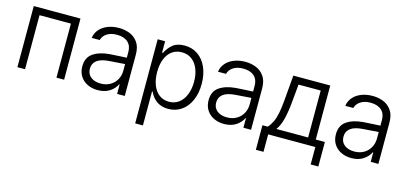

<svg xmlns="http://www.w3.org/2000/svg" viewBox="-64 -974 3404 1609"><g transform="rotate(15 1638.0 -169.5)"><path d="M72.3 -530.3H477.5V0H411.1V-468.8H138.7V0H72.3Z M791 -305.7Q825.2 -308.1 866.9 -310.3Q908.7 -312.5 937.5 -314V-364.3Q937.5 -418 904.1 -448.2Q870.6 -478.5 808.6 -478.5Q757.3 -478.5 723.4 -456.8Q689.5 -435.1 679.7 -398.4H610.4Q615.7 -439.9 642.8 -471.7Q669.9 -503.4 713.9 -520.8Q757.8 -538.1 812.5 -538.1Q858.4 -538.1 901.6 -522.2Q944.8 -506.3 974.4 -466.3Q1003.9 -426.3 1003.9 -358.4V0H937.5V-82H933.6Q915 -43 873.5 -15.6Q832 11.7 770.5 11.7Q721.7 11.7 681.9 -7.3Q642.1 -26.4 618.9 -62.5Q595.7 -98.6 595.7 -148.4Q595.7 -224.1 648.7 -261.2Q701.7 -298.3 791 -305.7ZM780.3 -47.9Q827.6 -47.9 863.3 -68.6Q898.9 -89.4 918.2 -124.5Q937.5 -159.7 937.5 -202.1V-258.8L800.8 -249Q731 -244.1 696.5 -217.8Q662.1 -191.4 662.1 -145.5Q662.1 -99.6 694.8 -73.7Q727.5 -47.9 780.3 -47.9Z M1147.5 -530.3H1211.9V-431.6H1219.7Q1241.2 -476.6 1278.6 -507.3Q1315.9 -538.1 1380.9 -538.1Q1445.8 -538.1 1495.6 -503.9Q1545.4 -469.7 1573 -407.5Q1600.6 -345.2 1600.6 -263.7Q1600.6 -182.1 1573 -119.9Q1545.4 -57.6 1495.8 -23.4Q1446.3 10.7 1381.8 10.7Q1269.5 10.7 1219.7 -95.7H1214.8V199.2H1147.5ZM1373 -48.8Q1423.3 -48.8 1459.7 -77.1Q1496.1 -105.5 1515.1 -154.5Q1534.2 -203.6 1534.2 -264.6Q1534.2 -325.7 1515.4 -373.8Q1496.6 -421.9 1460.2 -449.7Q1423.8 -477.5 1373 -477.5Q1322.8 -477.5 1286.9 -450.7Q1251 -423.8 1232.4 -375.7Q1213.9 -327.6 1213.9 -264.6Q1213.9 -201.2 1232.7 -152.3Q1251.5 -103.5 1287.4 -76.2Q1323.2 -48.8 1373 -48.8Z M1886.7 -305.7Q1920.9 -308.1 1962.6 -310.3Q2004.4 -312.5 2033.2 -314V-364.3Q2033.2 -418 1999.8 -448.2Q1966.3 -478.5 1904.3 -478.5Q1853 -478.5 1819.1 -456.8Q1785.2 -435.1 1775.4 -398.4H1706.1Q1711.4 -439.9 1738.5 -471.7Q1765.6 -503.4 1809.6 -520.8Q1853.5 -538.1 1908.2 -538.1Q1954.1 -538.1 1997.3 -522.2Q2040.5 -506.3 2070.1 -466.3Q2099.6 -426.3 2099.6 -358.4V0H2033.2V-82H2029.3Q2010.7 -43 1969.2 -15.6Q1927.7 11.7 1866.2 11.7Q1817.4 11.7 1777.6 -7.3Q1737.8 -26.4 1714.6 -62.5Q1691.4 -98.6 1691.4 -148.4Q1691.4 -224.1 1744.4 -261.2Q1797.4 -298.3 1886.7 -305.7ZM1876 -47.9Q1923.3 -47.9 1959 -68.6Q1994.6 -89.4 2013.9 -124.5Q2033.2 -159.7 2033.2 -202.1V-258.8L1896.5 -249Q1826.7 -244.1 1792.2 -217.8Q1757.8 -191.4 1757.8 -145.5Q1757.8 -99.6 1790.5 -73.7Q1823.2 -47.9 1876 -47.9Z M2181.6 -61.5H2227.5Q2250.5 -86.9 2265.6 -118.7Q2280.8 -150.4 2290.3 -196.5Q2299.8 -242.7 2305.7 -311.5L2324.2 -530.3H2644.5V-61.5H2723.6V151.4H2657.2V0H2248V151.4H2181.6ZM2578.1 -61.5V-468.8H2385.7L2371.1 -311.5Q2362.3 -220.7 2346.9 -160.9Q2331.5 -101.1 2302.7 -61.5Z M2991.2 -305.7Q3025.4 -308.1 3067.1 -310.3Q3108.9 -312.5 3137.7 -314V-364.3Q3137.7 -418 3104.2 -448.2Q3070.8 -478.5 3008.8 -478.5Q2957.5 -478.5 2923.6 -456.8Q2889.6 -435.1 2879.9 -398.4H2810.5Q2815.9 -439.9 2843 -471.7Q2870.1 -503.4 2914.1 -520.8Q2958 -538.1 3012.7 -538.1Q3058.6 -538.1 3101.8 -522.2Q3145 -506.3 3174.6 -466.3Q3204.1 -426.3 3204.1 -358.4V0H3137.7V-82H3133.8Q3115.2 -43 3073.7 -15.6Q3032.2 11.7 2970.7 11.7Q2921.9 11.7 2882.1 -7.3Q2842.3 -26.4 2819.1 -62.5Q2795.9 -98.6 2795.9 -148.4Q2795.9 -224.1 2848.9 -261.2Q2901.9 -298.3 2991.2 -305.7ZM2980.5 -47.9Q3027.8 -47.9 3063.5 -68.6Q3099.1 -89.4 3118.4 -124.5Q3137.7 -159.7 3137.7 -202.1V-258.8L3001 -249Q2931.2 -244.1 2896.7 -217.8Q2862.3 -191.4 2862.3 -145.5Q2862.3 -99.6 2895 -73.7Q2927.7 -47.9 2980.5 -47.9Z"/></g></svg>

Font: Pretendard Std Light
Style: Regular
Weight: 300
Designer: Base glyphs from Inter by Rasmus Andersson; Hangeul glyphs from Noto Sans CJK(Source Han Sans) by Jang Soo-young and Kan
Foundry: Kil Hyung-jin
Version: Version 1.309